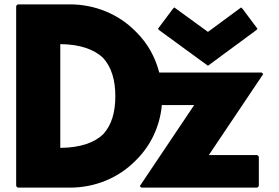

<svg xmlns="http://www.w3.org/2000/svg" viewBox="-20 -852 1279 879"><path d="M508 -412C508 -340 492 -280 452 -237C412 -199 349 -176 256 -175V-650C347 -649 410 -626 451 -588C491 -545 508 -484 508 -412ZM61 -832 54 -825V0L61 7H300C416 7 522 -38 598 -114L605 -121C669 -185 712 -272 721 -371H869L620 0L627 7H1158L1165 0V-135L1158 -142H936L1185 -513L1178 -520H709C691 -590 656 -653 606 -703L605 -704L598 -711C522 -787 415 -832 300 -832ZM778 -818 771 -811 703 -720 710 -713 932 -551 1152 -713 1159 -720 1091 -811 1084 -818 932 -706Z"/></svg>

Font: Hussar Woodtype
Style: Blk
Weight: 900
Foundry: Cannot Into Space Fonts
Version: Version 1.07